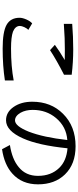

<svg xmlns="http://www.w3.org/2000/svg" viewBox="540 -1218 760 1880"><g transform="rotate(90 920.0 -278.0)"><path d="M712 -525Q571 -453 471 -388L419 -435Q472 -475 568 -532L463 -533Q368 -534 214 -523V-605Q340 -615 463 -615Q589 -615 712 -600ZM768 54Q627 76 455 76Q293 76 224 38Q154 -1 154 -90Q154 -118 170.5 -156Q187 -194 209 -213L273 -175Q258 -163 246 -136.5Q234 -110 234 -93Q234 -48 290 -25Q343 -6 455 -6Q632 -6 768 -32Z M1400 5Q1540 -17 1616 -81Q1702 -150 1702 -270Q1702 -398 1624 -478Q1555 -549 1432 -559Q1403 -274 1335 -123Q1261 43 1158 43Q1079 43 1028 -30Q976 -104 976 -214Q976 -397 1094 -515Q1216 -638 1412 -638Q1587 -638 1688 -534Q1785 -434 1785 -270Q1785 -114 1681 -20Q1593 60 1441 82ZM1136 -447Q1056 -352 1056 -218Q1056 -149 1084 -99Q1116 -45 1159 -45Q1215 -45 1269 -179Q1325 -324 1351 -557Q1221 -548 1136 -447Z"/></g></svg>

Font: LINE Seed Sans KR Regular
Style: Regular
Weight: 400
Designer: LINE VX Design & Sandoll Inc & Dalton Maag Ltd
Foundry: Sandoll Inc.
Version: Version 1.000